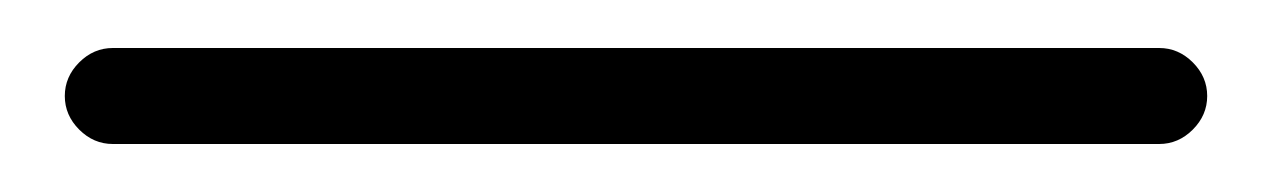

<svg xmlns="http://www.w3.org/2000/svg" viewBox="-20 61 530 80"><path d="M463 121H27Q19 121 13 115Q7 109 7 101Q7 93 13 87Q19 81 27 81H463Q471 81 477 87Q483 93 483 101Q483 109 477 115Q471 121 463 121Z"/></svg>

Font: Hoogli Light
Style: Regular
Weight: 300
Designer: Anand Singh Naorem
Foundry: Brand New Type
Version: Version 1.00 b007